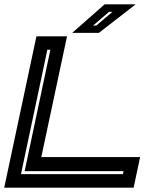

<svg xmlns="http://www.w3.org/2000/svg" viewBox="-24 -868 758 888"><path d="M-4.5 0 144.5 -700H286L167 -141.5H624L594 0ZM73 -62.5H544.5L547.5 -76.5H90L209 -638H195ZM310 -716 460 -848H603.5L433.5 -716ZM406.5 -750H421.5L496 -813H480Z"/></svg>

Font: Tourney Expanded Regular
Style: Bold Italic
Weight: 700
Width: 7
Italic angle: -12°
Designer: Tyler Finck
Foundry: Etcetera Type Co
Version: Version 1.010; ttfautohint (v1.8.3)